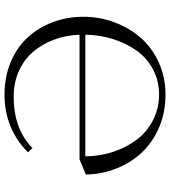

<svg xmlns="http://www.w3.org/2000/svg" viewBox="29 -780 759 857"><g transform="rotate(-90 408.5 -351.5)"><path d="M58.1 -348.1 126 -376H682.1Q679.7 -436.5 660.2 -489.3Q640.6 -542 606.4 -582.5Q572.3 -623 520.3 -646.5Q468.3 -669.9 404.8 -669.9Q261.2 -669.9 175.8 -585.9L157.2 -606Q205.1 -655.3 271 -683.1Q336.9 -710.9 415 -710.9Q494.1 -710.9 560.1 -683.1Q626 -655.3 669.9 -607.4Q713.9 -559.6 738 -495.6Q762.2 -431.6 762.2 -359.9Q762.2 -286.6 737.3 -220Q712.4 -153.3 668.2 -102.8Q624 -52.2 558.1 -22.2Q492.2 7.8 415 7.8Q335.9 7.8 268.8 -20.8Q201.7 -49.3 156.2 -97.9Q110.8 -146.5 85 -211.2Q59.1 -275.9 58.1 -348.1ZM139.2 -350.1Q139.6 -287.1 158.4 -228.5Q177.2 -169.9 211.4 -123.5Q245.6 -77.1 298.6 -49.1Q351.6 -21 415 -21Q477.5 -21 528.8 -48.8Q580.1 -76.7 612.5 -123.3Q645 -169.9 663.1 -228Q681.2 -286.1 682.1 -350.1Z"/></g></svg>

Font: Dihjauti
Style: Regular
Weight: 400
Designer: T. Christopher White
Version: Version 3.0.0